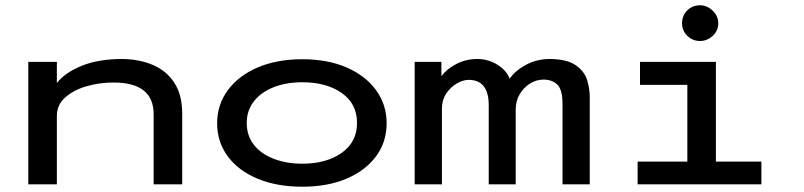

<svg xmlns="http://www.w3.org/2000/svg" viewBox="-20 -697 3040 726"><path d="M87 0V-463H195V-383Q225 -422 288.5 -448Q352 -474 443 -474Q508 -473 559 -451Q610 -429 639.5 -383.5Q669 -338 669 -267V0H561V-265Q561 -385 409 -385Q355 -385 306 -370.5Q257 -356 226 -328Q195 -300 195 -259V0Z M1123 9Q1027 9 954.5 -21Q882 -51 841.5 -105.5Q801 -160 801 -231Q801 -301 841.5 -356Q882 -411 954.5 -442Q1027 -473 1123 -473Q1219 -473 1290.5 -442Q1362 -411 1402 -356Q1442 -301 1442 -231Q1442 -160 1402 -106Q1362 -52 1290.5 -21.5Q1219 9 1123 9ZM1123 -78Q1214 -78 1272 -119Q1330 -160 1330 -232Q1330 -305 1272 -345.5Q1214 -386 1123 -386Q1063 -386 1015.5 -367.5Q968 -349 940.5 -314.5Q913 -280 913 -232Q913 -184 940 -149.5Q967 -115 1015 -96.5Q1063 -78 1123 -78Z M1548 0V-463H1649V-409Q1669 -436 1705.5 -455Q1742 -474 1784 -474Q1827 -474 1862 -451.5Q1897 -429 1907 -399Q1927 -429 1968 -451.5Q2009 -474 2060 -474Q2125 -473 2157.5 -450Q2190 -427 2200 -394.5Q2210 -362 2210 -330V0H2107V-304Q2107 -358 2087.5 -377Q2068 -396 2035 -396Q2008 -396 1984 -381Q1960 -366 1945 -340.5Q1930 -315 1930 -283V0H1828V-299Q1828 -395 1752 -395Q1731 -395 1707.5 -381.5Q1684 -368 1667.5 -343.5Q1651 -319 1651 -286V0Z M2391 0V-86H2579V-376H2400V-463H2687V-86H2859V0ZM2627 -542Q2599 -542 2579 -561.5Q2559 -581 2559 -609Q2559 -638 2578.5 -657.5Q2598 -677 2627 -677Q2654 -677 2675 -656.5Q2696 -636 2696 -609Q2696 -581 2675 -561.5Q2654 -542 2627 -542Z"/></svg>

Font: Inconsolata ExtraExpanded SemiBold
Style: Regular
Weight: 600
Width: 8
Monospace: yes
Designer: Raph Levien, Cyreal, Brenton Simpson
Foundry: Raph Levien, Cyreal, Google
Version: Version 3.001; ttfautohint (v1.8.2.53-6de2)